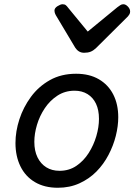

<svg xmlns="http://www.w3.org/2000/svg" viewBox="-20 -867 634 906"><path d="M253 19Q190 19 145 -7.5Q100 -34 76.5 -82Q53 -130 53 -192Q53 -247 71.5 -304Q90 -361 126 -410Q162 -459 215.5 -489Q269 -519 339 -519Q402 -519 446.5 -493Q491 -467 514.5 -421Q538 -375 538 -314Q538 -272 526.5 -226Q515 -180 492 -136Q469 -92 435 -57.5Q401 -23 355 -2Q309 19 253 19ZM261 -61Q306 -61 340.5 -84.5Q375 -108 398.5 -145Q422 -182 434.5 -224.5Q447 -267 447 -306Q447 -348 433 -377.5Q419 -407 393 -423Q367 -439 332 -439Q287 -439 251.5 -416Q216 -393 191.5 -356.5Q167 -320 154.5 -278Q142 -236 142 -198Q142 -155 157 -124.5Q172 -94 198.5 -77.5Q225 -61 261 -61ZM562 -847Q573 -847 583.5 -836Q594 -825 594 -813Q594 -805 591 -800Q588 -795 584 -790L432 -639Q420 -628 407.5 -623Q395 -618 377 -618Q363 -618 352.5 -624.5Q342 -631 335 -642L243 -796Q239 -804 238 -809Q237 -814 237 -817Q237 -829 251.5 -838Q266 -847 275 -847Q285 -847 290.5 -842.5Q296 -838 301 -831L394 -718L534 -833Q541 -838 547.5 -842.5Q554 -847 562 -847Z"/></svg>

Font: Playwrite IS
Style: Regular
Weight: 400
Designer: Veronika Burian, José Scaglione
Foundry: TypeTogether
Version: Version 1.002